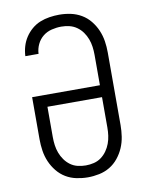

<svg xmlns="http://www.w3.org/2000/svg" viewBox="-85 -804 669 873"><g transform="rotate(-10 250.0 -367.5)"><path d="M250 8Q224 8 197.5 2.5Q171 -3 148.5 -16.5Q126 -30 109 -51Q92 -72 81.5 -96.5Q71 -121 67 -147.5Q63 -174 63 -200V-395H376V-535Q376 -554 373.5 -572.5Q371 -591 364.5 -608.5Q358 -626 347 -641.5Q336 -657 320.5 -668Q305 -679 286.5 -683.5Q268 -688 249 -688Q227 -688 204.5 -682.5Q182 -677 164.5 -663Q147 -649 137 -628Q127 -607 126 -584H65Q66 -607 72.5 -629Q79 -651 91.5 -670Q104 -689 121.5 -704Q139 -719 160 -727.5Q181 -736 204 -739.5Q227 -743 249 -743Q276 -743 302 -737.5Q328 -732 351 -718.5Q374 -705 391 -684Q408 -663 418.5 -638.5Q429 -614 433 -588Q437 -562 437 -535V-200Q437 -174 433 -147.5Q429 -121 418.5 -96.5Q408 -72 391 -51Q374 -30 351.5 -16.5Q329 -3 302.5 2.5Q276 8 250 8ZM250 -47Q269 -47 287.5 -51.5Q306 -56 321 -67Q336 -78 347 -93.5Q358 -109 364.5 -126.5Q371 -144 373.5 -162.5Q376 -181 376 -200V-340H124V-200Q124 -181 126.5 -162.5Q129 -144 135.5 -126.5Q142 -109 153 -93.5Q164 -78 179 -67Q194 -56 212.5 -51.5Q231 -47 250 -47Z"/></g></svg>

Font: Iosevka Slab Light
Style: Regular
Weight: 300
Monospace: yes
Designer: Belleve Invis
Foundry: Belleve Invis
Version: Version 11.1.0; ttfautohint (v1.8.3)